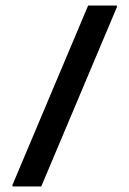

<svg xmlns="http://www.w3.org/2000/svg" viewBox="-20 -670 465 690"><path d="M25 0H128.3L400 -644.2V-650H296.7L25 -5.8Z"/></svg>

Font: Boon SemiBold
Style: Regular
Weight: 600
Designer: Sungsit Sawaiwan
Foundry: FontUni
Version: Version 2.0